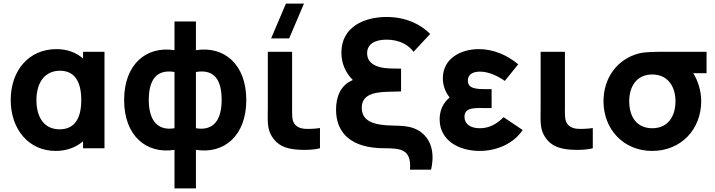

<svg xmlns="http://www.w3.org/2000/svg" viewBox="-20 -830 4006 1075"><path d="M292 15C353 15 406 -5 445 -39V0H565V-540H445V-502C407 -536 356.5 -555 296 -555C141 -555 40 -435 40 -270C40 -108 139 15 292 15ZM314 -106C222 -106 184 -180 184 -269C184 -372 234 -434 316 -434C401 -434 435 -368 435 -270C435 -172 401 -106 314 -106Z M1077 225V9C1235 34 1359 -70 1359 -270C1359 -470 1235 -574 1077 -549V-710H957V-549C799 -574 675 -470 675 -270C675 -70 799 34 957 9V225ZM1077 -427C1185 -445 1221 -376 1221 -270C1221 -164 1180 -95 1077 -112ZM957 -112C854 -95 813 -167 813 -270C813 -373 849 -445 957 -427Z M1498 -615H1599L1682 -810H1581ZM1613.5 4C1653.5 11 1729.5 12 1771.5 0V-113C1742.5 -109 1709.5 -107 1683.5 -109C1662.5 -111 1639.5 -119 1626.5 -140C1613.5 -161 1615.5 -193 1615.5 -237V-540H1479.5V-229C1479.5 -156 1473.5 -111 1503.5 -64C1534.5 -16 1575.5 -3 1613.5 4Z M2393.5 120C2422.5 -5 2372.5 -84 2296.5 -112C2261.5 -125 2225.5 -126 2176.5 -127C2081.5 -129 2005.5 -147 2005.5 -226C2005.5 -292 2057.5 -313 2145.5 -316C2214.5 -318 2216.5 -318 2225.5 -318V-446C2212.5 -446 2175.5 -446 2158.5 -447C2087.5 -450 2035.5 -475 2035.5 -532C2035.5 -585 2081.5 -608 2144.5 -608C2216.5 -608 2267.5 -578 2295.5 -540L2388.5 -640C2334.5 -695 2250.5 -735 2144.5 -735C2020.5 -735 1891.5 -680 1891.5 -536C1891.5 -472 1916.5 -421 1955.5 -382C1887.5 -354 1861.5 -289 1861.5 -216C1861.5 -85 1946.5 0 2131.5 0C2224.5 0 2284.5 6 2275.5 120Z M2665.5 15C2766.5 15 2857.5 -29 2906.5 -102L2799.5 -174C2761.5 -135 2718.5 -112 2666.5 -112C2612.5 -112 2580.5 -137 2580.5 -176C2580.5 -232 2644.5 -225 2700.5 -225H2732.5V-331H2700.5C2644.5 -331 2599.5 -334 2599.5 -379C2599.5 -416 2631.5 -429 2667.5 -429C2715.5 -429 2766.5 -405 2806.5 -377L2881.5 -470C2820.5 -521 2743.5 -555 2661.5 -555C2557.5 -555 2459.5 -501 2459.5 -392C2459.5 -354.5 2470.5 -319 2497.5 -284C2462.5 -256 2441.5 -213.5 2441.5 -162C2441.5 -46 2545.5 15 2665.5 15Z M3141 4C3181 11 3257 12 3299 0V-113C3270 -109 3237 -107 3211 -109C3190 -111 3167 -119 3154 -140C3141 -161 3143 -193 3143 -237V-540H3007V-229C3007 -156 3001 -111 3031 -64C3062 -16 3103 -3 3141 4Z M3632 15C3794 15 3906 -107 3906 -263C3906 -322 3888 -377 3861.5 -420H3936V-540H3712C3644 -540 3595 -540 3558 -531C3437 -500 3359 -395 3359 -263C3359 -108 3469 15 3632 15ZM3632 -112C3547 -112 3503 -174 3503 -263C3503 -344 3543 -413 3632 -413C3718 -413 3762 -347 3762 -263C3762 -178 3719 -112 3632 -112Z"/></svg>

Font: Manrope ExtraBold
Style: Regular
Weight: 800
Designer: Mikhail Sharanda
Foundry: Mikhail Sharanda
Version: Version 4.505